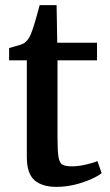

<svg xmlns="http://www.w3.org/2000/svg" viewBox="-20 -718 428 748"><path d="M200 10Q143.5 10 114 -16.2Q84.5 -42.5 84.5 -106.5V-483H15.5V-531Q26 -534 38 -537.2Q50 -540.5 60.5 -544Q71 -547.5 76.5 -551.5Q82.5 -556.5 87 -562.2Q91.5 -568 95.5 -575.2Q99.5 -582.5 103 -592.5Q108 -605 114 -624.8Q120 -644.5 125.5 -664.8Q131 -685 134.5 -698H200.5L203 -551.5H358V-483H204V-182Q204 -130 208 -106.2Q212 -82.5 224 -76.2Q236 -70 259.5 -70Q285.5 -70 314.8 -76.8Q344 -83.5 359.5 -90.5L376 -43.5Q360.5 -31 332.2 -18.8Q304 -6.5 269.8 1.8Q235.5 10 200 10Z"/></svg>

Font: Merriweather 28pt SemiBold
Style: Regular
Weight: 600
Version: Version 2.100